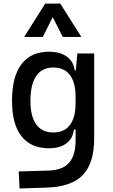

<svg xmlns="http://www.w3.org/2000/svg" viewBox="-20 -815 626 1068"><path d="M88.9 233.4 84 138.7 250 133.8Q328.6 131.3 364.3 90.3Q399.9 49.3 400.4 -30.3V-408.2L410.2 -517.6H503.9V-45.9Q503.9 92.3 440.9 158.2Q377.9 224.1 240.2 228.5ZM253.4 9.8Q151.9 9.8 99.4 -57.1Q46.9 -124 46.9 -253.9Q46.9 -388.7 99.4 -458Q151.9 -527.3 253.4 -527.3Q314 -527.3 351.6 -500Q389.2 -472.7 395.5 -423.8H435.5L400.4 -276.4Q400.4 -356.4 368.9 -397.9Q337.4 -439.5 276.4 -439.5Q213.9 -439.5 181.6 -392.6Q149.4 -345.7 149.4 -253.9Q149.4 -167 181.6 -122.6Q213.9 -78.1 276.4 -78.1Q337.4 -78.1 368.9 -119.6Q400.4 -161.1 400.4 -241.2L435.5 -93.8H390.6Q385.7 -44.9 349.4 -17.6Q313 9.8 253.4 9.8ZM114.3 -609.4 231.4 -794.9H315.4L432.6 -609.4H329.1L268.6 -729.5H278.3L217.8 -609.4Z"/></svg>

Font: Cascadia Mono
Style: Regular
Weight: 400
Monospace: yes
Designer: Aaron Bell
Foundry: Saja Typeworks
Version: Version 2404.023